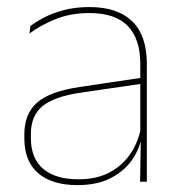

<svg xmlns="http://www.w3.org/2000/svg" viewBox="-20 -515 509 544"><path d="M396 0H377L379 -128L377.5 -131.5V-292V-334.5Q377.5 -404.5 342.2 -441.2Q307 -478 233.5 -478Q179 -478 136 -460.2Q93 -442.5 63.5 -420L66 -441Q81.5 -453 105.2 -465.5Q129 -478 161.2 -486.5Q193.5 -495 233.5 -495Q275 -495 305.5 -484.2Q336 -473.5 356.2 -453Q376.5 -432.5 386.2 -402.8Q396 -373 396 -335ZM200 9.5Q127.5 9.5 88.2 -24.2Q49 -58 49 -123V-134.5Q49 -192.5 85 -224.2Q121 -256 205.5 -268.5L386.5 -295.5L387 -278.5L209 -252.5Q134 -241.5 100.8 -214.5Q67.5 -187.5 67.5 -135.5V-124Q67.5 -66.5 102.2 -36.8Q137 -7 202.5 -7Q254.5 -7 291.8 -27.2Q329 -47.5 351.5 -82.2Q374 -117 380.5 -160.5L390 -142H384Q380 -102.5 358 -67.8Q336 -33 296.5 -11.8Q257 9.5 200 9.5Z"/></svg>

Font: Anek Devanagari Thin
Style: Regular
Weight: 250
Designer: Kailash Malviya (Devanagari) & Yesha Goshar (Latin)
Foundry: Ek Type
Version: Version 1.003